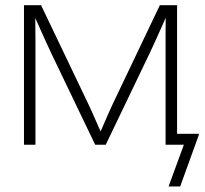

<svg xmlns="http://www.w3.org/2000/svg" viewBox="-20 -542 766 719"><path d="M69.8 0V-522.5H133.8L311.5 -150.9Q318.8 -135.7 325.2 -121.1Q331.5 -106.4 337.9 -92.3Q344.2 -78.1 350.3 -64.5Q356.4 -50.8 362.8 -36.1H350.6Q356.9 -50.3 363 -64.2Q369.1 -78.1 375.2 -92.3Q381.3 -106.4 387.9 -121.1Q394.5 -135.7 401.4 -150.9L578.6 -522.5H643.1V0H600.1V-343.3Q600.1 -364.3 600.1 -383.5Q600.1 -402.8 600.1 -420.7Q600.1 -438.5 600.3 -456.8Q600.6 -475.1 600.6 -493.7H608.4Q597.7 -468.8 586.9 -444.6Q576.2 -420.4 564.9 -395.5Q553.7 -370.6 541 -343.8L376 0H336.4L171.4 -343.8Q158.7 -370.6 147.5 -395.5Q136.2 -420.4 125.5 -444.6Q114.7 -468.8 103.5 -493.7H111.8Q112.3 -475.1 112.3 -457Q112.3 -439 112.5 -420.9Q112.8 -402.8 112.8 -383.5Q112.8 -364.3 112.8 -343.3V0ZM611.3 156.2 668.5 0H617.2V-41H726.1L654.8 156.2Z"/></svg>

Font: Inter 28pt ExtraLight
Style: Regular
Weight: 250
Designer: Rasmus Andersson
Foundry: rsms
Version: Version 4.001;git-66647c0bb